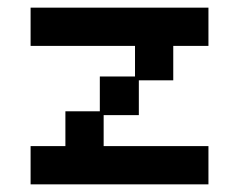

<svg xmlns="http://www.w3.org/2000/svg" viewBox="-20 -470 626 502"><path d="M60 12V-88H151V-179H241V-270H333V-350H60V-450H525V-350H433V-260H343V-169H251V-88H525V12Z"/></svg>

Font: Pixelify Sans
Style: Regular
Weight: 400
Designer: Stefie Justprince
Foundry: Typecalism Foundryline
Version: Version 1.000;February 13, 2025;FontCreator 15.0.0.3015 64-b